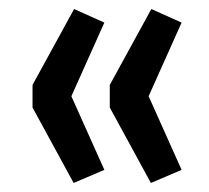

<svg xmlns="http://www.w3.org/2000/svg" viewBox="-20 -484 462 425"><path d="M143 -79 52 -246V-296L144 -464L211 -434L138 -271L211 -108ZM314 -79 223 -246V-296L315 -464L382 -434L309 -271L382 -108Z"/></svg>

Font: Nunito Sans 7pt Condensed SemiBold
Style: Regular
Weight: 600
Width: 3
Designer: Vernon Adams
Foundry: Vernon Adams
Version: Version 3.101;gftools[0.9.27]